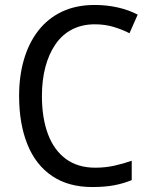

<svg xmlns="http://www.w3.org/2000/svg" viewBox="-20 -744 604 774"><path d="M362 -646Q311 -646 271 -625.5Q231 -605 204 -566Q177 -527 163 -474Q149 -421 149 -357Q149 -268 173.5 -203Q198 -138 246 -103Q294 -68 364 -68Q404 -68 440.5 -76Q477 -84 511 -96V-18Q477 -4 439.5 3Q402 10 352 10Q256 10 190 -34.5Q124 -79 90.5 -162Q57 -245 57 -358Q57 -437 76.5 -504Q96 -571 134.5 -620.5Q173 -670 230 -697Q287 -724 362 -724Q410 -724 454.5 -714Q499 -704 535 -685L502 -610Q473 -625 438 -635.5Q403 -646 362 -646Z"/></svg>

Font: Noto Sans Thai SemiCondensed
Style: Regular
Weight: 400
Width: 4
Designer: Monotype Design Team
Foundry: Monotype Imaging Inc.
Version: Version 2.001